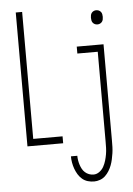

<svg xmlns="http://www.w3.org/2000/svg" viewBox="-62 -781 725 1050"><g transform="rotate(-5 300.0 -256.0)"><path d="M65 0V-735H100V-38H261V0ZM504 -631Q497 -631 490.5 -634Q484 -637 479.5 -642.5Q475 -648 473.5 -655.5Q472 -663 472 -670Q472 -677 473.5 -684.5Q475 -692 479.5 -697.5Q484 -703 490.5 -706Q497 -709 504 -709Q512 -709 518.5 -706Q525 -703 529.5 -697.5Q534 -692 535.5 -684.5Q537 -677 537 -670Q537 -663 535.5 -655.5Q534 -648 529.5 -642.5Q525 -637 518.5 -634Q512 -631 504 -631ZM412 223Q394 223 377 218Q360 213 346.5 201.5Q333 190 324 175Q315 160 309 143.5Q303 127 300 109.5Q297 92 297 75H332Q332 87 334 99.5Q336 112 340 124.5Q344 137 350 148Q356 159 365.5 167.5Q375 176 387 180.5Q399 185 412 185Q429 185 444 174Q459 163 467.5 147.5Q476 132 481 115Q486 98 489 80.5Q492 63 492.5 45.5Q493 28 493 10V-482H381V-520H528V10Q528 27 527.5 44Q527 61 524.5 77.5Q522 94 518.5 110.5Q515 127 509 143Q503 159 494 173.5Q485 188 473 199.5Q461 211 444.5 217Q428 223 412 223Z"/></g></svg>

Font: Iosevka Extralight Extended
Style: Regular
Weight: 200
Width: 7
Monospace: yes
Designer: Belleve Invis
Foundry: Belleve Invis
Version: Version 32.5.0; ttfautohint (v1.8.4)